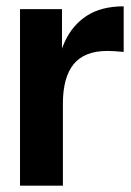

<svg xmlns="http://www.w3.org/2000/svg" viewBox="-20 -589 417 609"><path d="M176.6 -560V-352.8L179.5 -350V0H43.5V-560ZM372.3 -568.9V-424.3Q341.6 -427.4 320 -427.4Q248.3 -427.4 213.9 -385.8Q179.5 -344.2 179.5 -259.9L151.7 -319.9Q160.3 -400.8 184.8 -455.1Q209.3 -509.4 255.5 -539.1Q301.7 -568.9 372.3 -568.9Z"/></svg>

Font: TASA Explorer VF
Style: Regular
Weight: 400
Designer: Weizhong Zhang
Foundry: Local Remote
Version: Version 1.000;Glyphs 3.2 (3192)